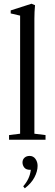

<svg xmlns="http://www.w3.org/2000/svg" viewBox="-20 -746 291 1025"><path d="M28.3 0V-24.9L87.4 -32.2V-662.6L37.1 -674.3V-690.4L148.4 -726.1L167 -718.3Q163.6 -681.6 163.6 -646.5V-32.2L223.1 -24.9V0ZM112.3 259.3 104 248.5Q139.2 208.5 144.5 160.6H140.6Q119.1 160.6 109.6 148.4Q100.1 136.2 100.1 121.1Q100.1 106 110.6 96.2Q121.1 86.4 138.2 86.4Q157.7 86.4 169.2 102.3Q180.7 118.2 180.7 139.2Q180.7 168.9 163.8 200.9Q147 232.9 112.3 259.3Z"/></svg>

Font: Elstob
Style: Regular
Weight: 400
Designer: Peter S. Baker
Version: Version 1.015